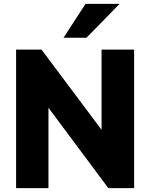

<svg xmlns="http://www.w3.org/2000/svg" viewBox="-20 -976 779 996"><path d="M63.5 -718.8H195.3L506.8 -302.7V-718.8H675.8V0H542L231.4 -417V0H63.5ZM423.8 -956.1H600.6L428.7 -780.3H309.6Z"/></svg>

Font: Min Sans Black
Style: Regular
Weight: 900
Designer: Jinseong-Kim, NotoSansCJK, Nunito
Foundry: Jinseong-Kim
Version: Version 1.000